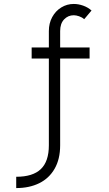

<svg xmlns="http://www.w3.org/2000/svg" viewBox="-20 -728 553 971"><path d="M62 166Q146 166 186.5 127.2Q227.1 88.4 227.1 6.8V-432.1H140.1V-487.8H227.1V-570.8Q227.1 -610.4 244.1 -641.6Q261.2 -672.9 290 -690.4Q318.8 -708 353 -708Q376.5 -708 400.6 -699.5Q424.8 -690.9 442.9 -674.8L405.8 -630.9Q395 -640.6 379.9 -645.8Q364.7 -650.9 353 -650.9Q324.2 -650.9 304.2 -629.9Q284.2 -608.9 284.2 -570.8V-487.8H433.1V-432.1H284.2V6.8Q284.2 76.7 256.3 125.2Q228.5 173.8 178.5 198.5Q128.4 223.1 62 223.1Z"/></svg>

Font: Acari Sans Light
Style: Regular
Weight: 300
Designer: Alfredo Marco Pradil and Stefan Peev
Foundry: Hanken Design Co.
Version: Version 1.045;January 11, 2019;FontCreator 11.5.0.2425 64-bi